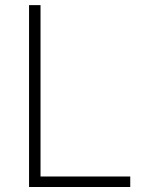

<svg xmlns="http://www.w3.org/2000/svg" viewBox="-20 -748 588 768"><path d="M96.2 0V-727.5H142.1V-42H501V0Z"/></svg>

Font: Inter 20pt ExtraLight
Style: Regular
Weight: 250
Version: Version 4.001;git-66647c0bb